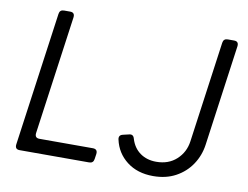

<svg xmlns="http://www.w3.org/2000/svg" viewBox="-80 -859 1272 985"><g transform="rotate(10 555.5 -366.5)"><path d="M77 0Q52 0 55 -26L152 -723Q155 -745 177 -745H209Q234 -745 231 -719L145 -101Q142 -75 167 -75H445Q471 -75 468 -49L464 -22Q461 0 439 0ZM774 12Q692 12 637 -30.5Q582 -73 567 -142Q562 -165 586 -170L616 -177Q638 -183 644 -159Q658 -113 693 -88Q728 -63 777 -63Q841 -63 882.5 -101Q924 -139 932 -197L1005 -723Q1008 -745 1030 -745H1063Q1088 -745 1085 -719L1012 -193Q1004 -136 973 -89.5Q942 -43 891.5 -15.5Q841 12 774 12Z"/></g></svg>

Font: Pitagon Sans Text
Style: Italic
Weight: 400
Italic angle: -8°
Designer: Travis Tran
Foundry: Pitagon
Version: Version 1.001; ttfautohint (v1.8.4.7-5d5b);gftools[0.9.26]